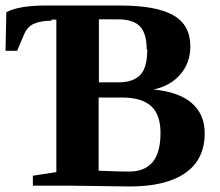

<svg xmlns="http://www.w3.org/2000/svg" viewBox="-24 -672 798 695"><path d="M509 -493H507Q507 -550 483 -576Q459 -602 402 -602H334V-374H406Q458 -374 484 -401Q509 -427 509 -493ZM557 -191Q557 -256 524 -287Q490 -319 418 -319H333V-54Q404 -51 444 -51Q500 -51 529 -86Q557 -120 557 -191ZM163 -601 162 -597Q124 -597 99 -586Q75 -576 63 -547L38 -488H-4L-1 -628Q46 -652 140 -652H411Q541 -652 603 -617Q665 -582 665 -504Q665 -445 629 -403Q593 -361 532 -348Q624 -339 670 -299Q717 -258 717 -190Q717 -95 647 -46Q577 3 446 3L223 0H95V-36L180 -49V-601Z"/></svg>

Font: Libra Serif Modern
Style: Bold
Weight: 700
Designer: Stefan Peev, Context Ltd
Foundry: Ascender Corporation
Version: Version 1.000